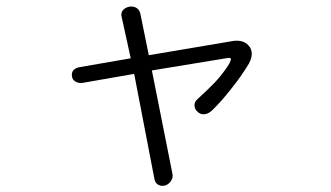

<svg xmlns="http://www.w3.org/2000/svg" viewBox="-20 -606 1040 603"><path d="M232.4 -395.5Q217.8 -393.6 210 -384.8Q204.1 -377 206.1 -366.2Q207 -356.4 215.8 -350.6Q225.6 -343.8 239.3 -345.7L401.4 -374L464.8 -44.9Q466.8 -31.2 477.5 -25.4Q486.3 -20.5 499 -23.4Q509.8 -27.3 516.6 -37.1Q524.4 -47.9 521.5 -60.5L457 -384.8L689.5 -422.9Q703.1 -425.8 705.1 -421.9Q706.1 -418.9 700.2 -406.2Q683.6 -378.9 656.2 -348.6Q637.7 -329.1 601.6 -295.9Q590.8 -287.1 590.8 -275.4Q590.8 -263.7 599.6 -255.9Q607.4 -247.1 619.1 -247.1Q632.8 -247.1 645.5 -258.8Q676.8 -289.1 706.1 -327.1Q738.3 -367.2 761.7 -406.2Q780.3 -441.4 760.7 -462.9Q742.2 -484.4 702.1 -475.6L447.3 -432.6L420.9 -562.5Q418 -576.2 407.2 -582Q397.5 -586.9 385.7 -585Q373 -582 366.2 -574.2Q358.4 -564.5 362.3 -551.8L390.6 -422.9Z"/></svg>

Font: Gulim
Style: Regular
Weight: 400
Version: Version 2.21